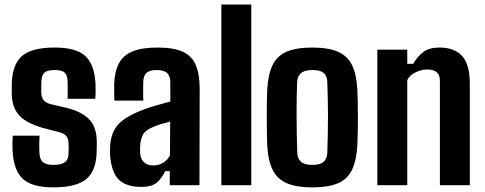

<svg xmlns="http://www.w3.org/2000/svg" viewBox="-20 -820 2146 850"><path d="M216 9.5Q120.5 9.5 80 -29.2Q39.5 -68 35.5 -156.5Q35 -176.5 35.2 -193.2Q35.5 -210 36.5 -219.5H155Q153.5 -190 153.8 -172.8Q154 -155.5 154.5 -142Q156 -113 171 -101.5Q186 -90 216 -90Q251.5 -90 267.5 -102Q283.5 -114 283.5 -143Q284 -156 284 -160Q284 -164 284 -167.8Q284 -171.5 283.5 -183.5Q283.5 -203.5 275 -216Q266.5 -228.5 244 -234.5L174 -252.5Q128 -265 96.2 -284Q64.5 -303 48.5 -332.5Q32.5 -362 32 -406Q32 -416 32 -424.2Q32 -432.5 32 -441Q32.5 -531 75.2 -570.2Q118 -609.5 222.5 -609.5Q317.5 -609.5 358.2 -571.5Q399 -533.5 403 -446.5Q403.5 -436 403.2 -413.5Q403 -391 401.5 -382.5H279Q279.5 -394 279.8 -409.2Q280 -424.5 279.8 -438.8Q279.5 -453 279 -461.5Q278 -488 265.8 -499Q253.5 -510 222.5 -510Q190 -510 177.2 -499Q164.5 -488 163.5 -461.5Q163.5 -458 163 -448.5Q162.5 -439 162.5 -418Q162.5 -393 171.2 -379Q180 -365 206 -358.5L268.5 -344Q338.5 -328 373.5 -293Q408.5 -258 408.5 -190.5Q408.5 -181 408.5 -172Q408.5 -163 408 -153Q407.5 -66.5 363.5 -28.5Q319.5 9.5 216 9.5Z M606.5 7.5Q539.5 7.5 506.8 -24Q474 -55.5 467.5 -130.5Q467 -140 467 -153.2Q467 -166.5 467.5 -175.5Q470.5 -215 485.5 -243.8Q500.5 -272.5 533 -294.5Q565.5 -316.5 620 -336.5Q648 -346.5 674.8 -354.2Q701.5 -362 734 -370.5V-455.5Q734 -484 719.5 -497Q705 -510 673 -510Q645 -510 630.5 -499Q616 -488 614.5 -462Q614 -454 613.8 -434.8Q613.5 -415.5 613.8 -397.2Q614 -379 614.5 -374.5H486.5Q486 -384.5 485.5 -405.5Q485 -426.5 485.5 -447Q487.5 -503 506.2 -539Q525 -575 566 -592.2Q607 -609.5 677.5 -609.5Q749 -609.5 789.5 -590.8Q830 -572 847 -531.5Q864 -491 864 -426L863 0H731.5V-62.5H711.5Q694.5 -27 672 -9.8Q649.5 7.5 606.5 7.5ZM659 -87.5Q683 -87.5 702.5 -99.5Q722 -111.5 732.5 -132.5L733.5 -282Q713.5 -277 692.8 -270.8Q672 -264.5 652.5 -255.5Q620.5 -241.5 611.2 -220.5Q602 -199.5 600.5 -175.5Q600 -162.5 600 -156.5Q600 -150.5 600.5 -140Q603 -115 617.8 -101.2Q632.5 -87.5 659 -87.5Z M960 0V-800H1092.5V0Z M1363 9.5Q1292 9.5 1249.5 -9Q1207 -27.5 1186.8 -68.5Q1166.5 -109.5 1163 -176.5Q1162 -198.5 1161.5 -230.8Q1161 -263 1161 -299.2Q1161 -335.5 1161.5 -368.5Q1162 -401.5 1163 -424Q1167 -492 1187.2 -532.8Q1207.5 -573.5 1250 -591.5Q1292.5 -609.5 1363 -609.5Q1435 -609.5 1477.2 -590.5Q1519.5 -571.5 1539 -530.8Q1558.5 -490 1562 -424Q1563 -401.5 1563.8 -368.8Q1564.5 -336 1564.5 -300.5Q1564.5 -265 1563.8 -232.2Q1563 -199.5 1562 -176.5Q1558 -109.5 1538.5 -68.5Q1519 -27.5 1476.8 -9Q1434.5 9.5 1363 9.5ZM1363 -90Q1398.5 -90 1413.2 -103.8Q1428 -117.5 1429 -144Q1430.5 -188.5 1431.2 -227.5Q1432 -266.5 1432 -303.2Q1432 -340 1431.2 -377.5Q1430.5 -415 1429 -457Q1428 -483.5 1413.2 -496.8Q1398.5 -510 1363 -510Q1328 -510 1312.2 -495.8Q1296.5 -481.5 1295.5 -456.5Q1294 -423.5 1293.5 -386Q1293 -348.5 1293 -308.2Q1293 -268 1293.8 -226.8Q1294.5 -185.5 1296 -144Q1297 -117.5 1312.5 -103.8Q1328 -90 1363 -90Z M1650.5 0V-600H1783V-537.5H1809Q1830.5 -572.5 1855.5 -591Q1880.5 -609.5 1926.5 -609.5Q1991 -609.5 2025.2 -572.8Q2059.5 -536 2060 -451V0H1927.5V-462.5Q1927.5 -488.5 1913 -500.5Q1898.5 -512.5 1871 -512.5Q1846.5 -512.5 1819.8 -499.8Q1793 -487 1783 -465.5V0Z"/></svg>

Font: Big Shoulders Text Thin ExtraBold
Style: Regular
Weight: 800
Version: Version 2.002